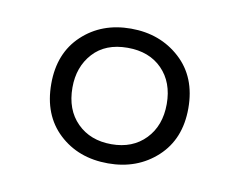

<svg xmlns="http://www.w3.org/2000/svg" viewBox="-43 -777 468 375"><g transform="rotate(10 190.5 -589.5)"><path d="M191 -456Q132 -456 93.5 -492Q55 -528 55 -590Q55 -651 93.5 -687Q132 -723 190 -723Q248 -723 287.5 -687Q327 -651 327 -589Q327 -528 288 -492Q249 -456 191 -456ZM191 -494Q233 -494 258.5 -520.5Q284 -547 284 -590Q284 -633 258.5 -659Q233 -685 190 -685Q146 -685 121.5 -658Q97 -631 97 -590Q97 -546 123 -520Q149 -494 191 -494Z"/></g></svg>

Font: Noto Sans Condensed Light
Style: Regular
Weight: 300
Width: 3
Designer: Monotype Design Team
Foundry: Monotype Imaging Inc.
Version: Version 2.013; ttfautohint (v1.8.4.7-5d5b)